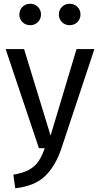

<svg xmlns="http://www.w3.org/2000/svg" viewBox="-20 -788 532 1021"><path d="M306 3Q275 95 219.5 148.5Q164 202 61 213L51 141Q103 132 134 115Q165 98 183.5 71.5Q202 45 218 0H187L10 -527H108L249 -67L387 -527H482ZM198 -711Q198 -687 181.5 -670.5Q165 -654 141 -654Q116 -654 99.5 -670.5Q83 -687 83 -711Q83 -735 99.5 -751.5Q116 -768 141 -768Q165 -768 181.5 -751.5Q198 -735 198 -711ZM408 -711Q408 -687 391.5 -670.5Q375 -654 350 -654Q326 -654 309.5 -670.5Q293 -687 293 -711Q293 -735 309.5 -751.5Q326 -768 350 -768Q375 -768 391.5 -751.5Q408 -735 408 -711Z"/></svg>

Font: FiraGOUPP
Style: Medium
Weight: 400
Designer: bBox Type
Foundry: bBox Type GmbH
Version: Version 1.001